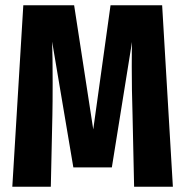

<svg xmlns="http://www.w3.org/2000/svg" viewBox="-20 -713 707 733"><path d="M640 0H492L486 -275Q483 -370 483 -460Q483 -523 484 -553L407 -74H260L179 -554Q181 -498 181 -398Q181 -317 180 -273L174 0H27L69 -693H263L336 -219L402 -693H599Z"/></svg>

Font: Fira Sans Extra Condensed
Style: Bold
Weight: 700
Width: 1
Designer: Carrois Corporate & Edenspiekermann AG
Foundry: Carrois Corporate GbR & Edenspiekermann AG
Version: Version 4.203